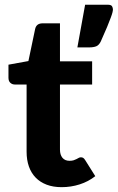

<svg xmlns="http://www.w3.org/2000/svg" viewBox="-20 -766 487 794"><path d="M235 8Q200 8 173 -2.2Q146 -12.5 127.5 -31.5Q109 -50.5 99.5 -77.5Q90 -104.5 90 -138.5V-416.5H41.5Q30.5 -416.5 22.8 -423.5Q15 -430.5 15 -444.5V-498.5L97.5 -513.5L125.5 -647Q131 -669.5 156 -669.5H228V-512.5H361V-416.5H228V-147.5Q228 -126 238.2 -113.5Q248.5 -101 267.5 -101Q277.5 -101 284.5 -103.2Q291.5 -105.5 296.5 -108.2Q301.5 -111 305.8 -113.2Q310 -115.5 314.5 -115.5Q320.5 -115.5 324.5 -112.8Q328.5 -110 332.5 -103.5L374 -37.5Q345.5 -15 309.5 -3.5Q273.5 8 235 8ZM425 -746.5Q440 -746.5 443.5 -739.8Q447 -733 447 -727Q447 -722.5 445.2 -715Q443.5 -707.5 438 -692.8Q432.5 -678 422.8 -654.2Q413 -630.5 396.5 -594Q389 -579 377.8 -574.5Q366.5 -570 349 -570H300L332 -746.5Z"/></svg>

Font: Lato 2
Style: Regular
Weight: 800
Designer: Lukasz Dziedzic with Adam Twardoch and Botio Nikoltchev
Foundry: tyPoland Lukasz Dziedzic
Version: Version 2.015; 2015-08-06; http://www.latofonts.com/